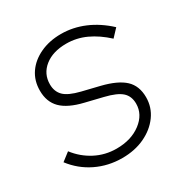

<svg xmlns="http://www.w3.org/2000/svg" viewBox="-138 -602 682 714"><g transform="rotate(-30 203.0 -245.0)"><path d="M187 12Q127 12 75.5 -13Q24 -38 -11 -84L24 -111Q53 -73 95 -51Q137 -29 186 -29Q249 -29 290.5 -60.5Q332 -92 332 -138Q332 -170 311.5 -188.5Q291 -207 241 -219L167 -237Q104 -252 75 -281Q46 -310 46 -358Q46 -401 68 -433Q90 -465 129.5 -483.5Q169 -502 219 -502Q270 -502 318.5 -481.5Q367 -461 410 -421L380 -389Q342 -424 302 -442.5Q262 -461 218 -461Q160 -461 125 -433Q90 -405 90 -360Q90 -329 109 -310Q128 -291 177 -279L251 -261Q316 -245 346 -217Q376 -189 376 -140Q376 -97 351 -62.5Q326 -28 283.5 -8Q241 12 187 12Z"/></g></svg>

Font: Red Hat Display VF
Style: Italic
Weight: 300
Italic angle: -12°
Designer: Pentagram, MCKL
Foundry: Pentagram, MCKL
Version: Version 1.023